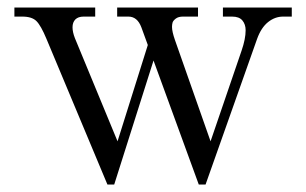

<svg xmlns="http://www.w3.org/2000/svg" viewBox="-20 -476 810 508"><path d="M752 -456.1V-432.1H729Q707.5 -432.1 689.2 -417.5Q670.9 -402.8 660.2 -373L523.9 12.2H505.9L386.2 -315.9L282.2 12.2H264.2L103 -373Q88.4 -408.2 76.4 -420.2Q64.5 -432.1 39.1 -432.1H18.1V-456.1H231.9V-432.1H201.2Q187 -432.1 179.4 -424.6Q171.9 -417 171.9 -403.8Q171.9 -391.1 178.2 -375L291 -102.1L371.1 -356.9L354 -403.8Q343.3 -432.1 319.8 -432.1H290V-456.1H503.9V-432.1H463.9Q452.1 -432.1 445.1 -426.8Q438 -421.4 436.5 -416Q435.1 -410.6 435.1 -404.8Q435.1 -392.6 442.9 -370.1L537.1 -102.1L619.1 -341.8Q629.9 -373 629.9 -396Q629.9 -411.6 621.3 -421.9Q612.8 -432.1 594.2 -432.1H569.8V-456.1Z"/></svg>

Font: Flanker Steampunk
Style: Regular
Weight: 400
Designer: Alexey Kryukov, Leonardo Di Lena
Foundry: Alexey Kryukov, Leonardo Di Lena
Version: 1.210